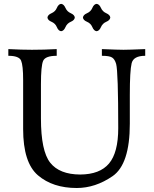

<svg xmlns="http://www.w3.org/2000/svg" viewBox="-20 -944 785 980"><path d="M371.6 15.6Q249.5 15.6 173.8 -49.1Q98.1 -113.8 98.1 -285.2V-535.6Q98.1 -610.4 87.6 -634.8Q77.1 -659.2 22.5 -659.2V-693.4Q91.3 -689.9 143.1 -689.9Q204.1 -689.9 269.5 -693.4V-659.2Q211.9 -659.2 200.4 -633.8Q189 -608.4 189 -513.7V-339.4Q189 -173.3 236.3 -113.5Q283.7 -53.7 389.2 -53.2Q489.7 -53.7 536.6 -109.6Q583.5 -165.5 583.5 -290Q583.5 -576.7 572.8 -617.7Q565.9 -641.6 552.2 -650.4Q538.6 -659.2 500 -659.2V-693.4Q584.5 -689.9 610.4 -689.9Q636.7 -689.9 721.2 -693.4V-659.2Q661.1 -659.2 651.9 -621.1Q642.6 -583 642.6 -459V-312.5Q642.6 -105.5 554.7 -44.9Q466.8 15.6 371.6 15.6ZM473.1 -784.7Q459.5 -786.1 451.4 -805.4Q443.4 -824.7 424.1 -832.8Q404.8 -840.8 403.3 -854.5Q404.8 -868.2 424.1 -876.5Q443.4 -884.8 451.4 -903.8Q459.5 -922.9 473.1 -924.3Q486.8 -922.9 495.1 -903.8Q503.4 -884.8 522.5 -876.5Q541.5 -868.2 543 -854.5Q541.5 -840.8 522.5 -832.8Q503.4 -824.7 495.1 -805.4Q486.8 -786.1 473.1 -784.7ZM292 -784.7Q278.3 -786.1 270.3 -805.4Q262.2 -824.7 242.9 -832.8Q223.6 -840.8 222.2 -854.5Q223.6 -868.2 242.9 -876.5Q262.2 -884.8 270.3 -903.8Q278.3 -922.9 292 -924.3Q305.7 -922.9 314 -903.8Q322.3 -884.8 341.3 -876.5Q360.4 -868.2 361.8 -854.5Q360.4 -840.8 341.3 -832.8Q322.3 -824.7 314 -805.4Q305.7 -786.1 292 -784.7Z"/></svg>

Font: Kelvinch
Style: Regular
Weight: 400
Designer: Paul James MIller
Foundry: High-Logic / Made with FontCreator
Version: Version 3.30 September 23, 2016